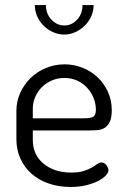

<svg xmlns="http://www.w3.org/2000/svg" viewBox="-20 -734 498 761"><path d="M236 -479Q273 -479 307 -465.5Q341 -452 366.5 -428Q392 -404 407.5 -370.5Q423 -337 423 -297Q423 -268 415.5 -252Q408 -236 396 -228Q384 -220 368 -218.5Q352 -217 336 -217H110V-180Q110 -120 153 -85Q196 -50 262 -50Q292 -50 311 -56Q330 -62 343 -69.5Q356 -77 365 -83.5Q374 -90 382 -90Q394 -90 402 -79Q410 -68 410 -59Q410 -50 399.5 -38.5Q389 -27 369.5 -17Q350 -7 322.5 0Q295 7 260 7Q213 7 173.5 -6.5Q134 -20 105.5 -45Q77 -70 61 -105Q45 -140 45 -183V-295Q45 -332 60 -365.5Q75 -399 101 -424.5Q127 -450 162 -464.5Q197 -479 236 -479ZM310 -265Q340 -265 350 -271.5Q360 -278 360 -299Q360 -323 351 -345.5Q342 -368 325.5 -386Q309 -404 286 -414.5Q263 -425 235 -425Q209 -425 186.5 -415.5Q164 -406 147 -389.5Q130 -373 120 -350.5Q110 -328 110 -303V-265ZM351 -714Q351 -690 341.5 -669Q332 -648 315.5 -632Q299 -616 278 -606.5Q257 -597 235 -597Q212 -597 190.5 -606.5Q169 -616 153 -632Q137 -648 127.5 -669Q118 -690 118 -714H162Q162 -679 184 -656Q206 -633 235 -633Q264 -633 285.5 -656Q307 -679 307 -714Z"/></svg>

Font: Dosis
Style: Book
Weight: 400
Designer: EdgarTolentino, PabloImpallari, IginoMarini
Foundry: EdgarTolentino, PabloImpallari, IginoMarini
Version: Version 1.007